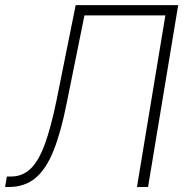

<svg xmlns="http://www.w3.org/2000/svg" viewBox="-59 -748 735 768"><path d="M-38.6 0 -31.7 -42H-14.2Q30.8 -42 63.2 -73Q95.7 -104 120.4 -171.4Q145 -238.8 167.5 -348.6L243.7 -727.5H653.8L533.2 0H488.8L602.5 -686.5H278.8L208 -336.4Q185.1 -220.2 155.3 -145.8Q125.5 -71.3 82.5 -35.6Q39.6 0 -24.4 0Z"/></svg>

Font: Inter Display Extra Light
Style: Italic
Weight: 200
Italic angle: -9.39999°
Designer: Rasmus Andersson
Foundry: rsms
Version: Version 4.000;git-4fc901f